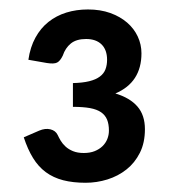

<svg xmlns="http://www.w3.org/2000/svg" viewBox="-20 -842 374 416"><path d="M170.5 -821.5Q197.5 -821.5 219 -813.8Q240.5 -806 255.5 -793Q270.5 -780 278.5 -762.8Q286.5 -745.5 286.5 -726.5Q286.5 -663.5 230 -639.5Q261.5 -630 277.8 -611.2Q294 -592.5 294 -562Q294 -532.5 283 -510.8Q272 -489 254 -474.8Q236 -460.5 212.8 -453.2Q189.5 -446 165.5 -446Q138 -446 116.8 -451.5Q95.5 -457 79.2 -469Q63 -481 51.5 -499.8Q40 -518.5 31.5 -544.5L65 -559Q78 -564.5 89.2 -561.8Q100.5 -559 105 -549.5Q107.5 -544 111.5 -537.2Q115.5 -530.5 122 -524.5Q128.5 -518.5 138.2 -514.5Q148 -510.5 161.5 -510.5Q175 -510.5 185 -514.5Q195 -518.5 202 -525.2Q209 -532 212.5 -540.8Q216 -549.5 216 -559Q216 -573 212 -582.8Q208 -592.5 199 -598.8Q190 -605 175 -607.8Q160 -610.5 138 -610.5V-662Q159 -662.5 173.2 -666Q187.5 -669.5 196.2 -676Q205 -682.5 208.5 -691.8Q212 -701 212 -712.5Q212 -734 200 -745.8Q188 -757.5 166.5 -757.5Q145.5 -757.5 133.5 -747.8Q121.5 -738 116 -721.5Q110.5 -710 103.8 -706.5Q97 -703 81.5 -705.5L41.5 -712.5Q45.5 -740 56.8 -760.5Q68 -781 85 -794.5Q102 -808 123.8 -814.8Q145.5 -821.5 170.5 -821.5Z"/></svg>

Font: Lato
Style: Regular
Weight: 600
Designer: Lukasz Dziedzic
Foundry: tyPoland Lukasz Dziedzic
Version: Version 2.006; 2014-01-15; ttfautohint (v1.4.1)